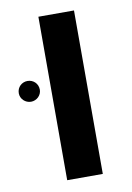

<svg xmlns="http://www.w3.org/2000/svg" viewBox="-107 -654 482 701"><g transform="rotate(-10 134.0 -303.0)"><path d="M85 0H217V-606H85ZM-34 -343C-34 -322 -16 -305 5 -305C26 -305 44 -322 44 -343C44 -366 26 -382 5 -382C-16 -382 -34 -366 -34 -343Z"/></g></svg>

Font: Noto Sans Hebrew Droid
Style: Bold
Weight: 700
Designer: Monotype Design Team
Foundry: Monotype Imaging Inc.
Version: Version 1.100